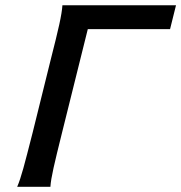

<svg xmlns="http://www.w3.org/2000/svg" viewBox="-20 -722 700 742"><path d="M174.8 0H46.4Q57.6 -25.9 70.3 -72Q83 -118.2 106 -209L175.8 -490.7Q198.2 -578.1 209 -627Q219.7 -675.8 221.2 -701.7H660.2L637.2 -609.4H319.3L219.7 -209Q197.3 -119.6 186.8 -72.5Q176.3 -25.4 174.8 0Z"/></svg>

Font: Lesson One Medium
Style: Italic
Weight: 500
Italic angle: -14°
Designer: But Ko, Victor Gaultney, Annie Olsen, Julie Remington, Don Collingsworth, Eric Hays, Becca Hirsbrunner
Version: Version 1.100